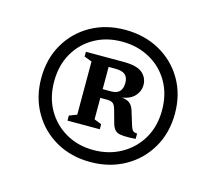

<svg xmlns="http://www.w3.org/2000/svg" viewBox="-71 -769 681 605"><g transform="rotate(15 269.5 -466.5)"><path d="M268.5 -682Q331.5 -682 381 -654.5Q430.5 -627 459 -578.5Q487.5 -530 487.5 -467Q487.5 -404.5 459 -355.5Q430.5 -306.5 381 -278.8Q331.5 -251 268.5 -251Q206 -251 157 -278.8Q108 -306.5 79.8 -355.5Q51.5 -404.5 51.5 -467Q51.5 -530 79.8 -578.5Q108 -627 157 -654.5Q206 -682 268.5 -682ZM268.5 -643.5Q218 -643.5 178.5 -621.2Q139 -599 116.2 -559.2Q93.5 -519.5 93.5 -467Q93.5 -415 116.2 -375.2Q139 -335.5 178.5 -312.8Q218 -290 268.5 -290Q319 -290 359.2 -312.8Q399.5 -335.5 422.5 -375.2Q445.5 -415 445.5 -467Q445.5 -519.5 422.5 -559.2Q399.5 -599 359.2 -621.2Q319 -643.5 268.5 -643.5ZM191 -558 166 -567.5V-583H289Q333 -583 350.8 -567.5Q368.5 -552 368.5 -528Q368.5 -509.5 355.2 -493.8Q342 -478 313.5 -473Q331.5 -471 340.2 -463Q349 -455 353.5 -439L365.5 -400Q370 -384.5 374.8 -380.2Q379.5 -376 388.5 -376V-358.5Q343 -355 328.8 -361.8Q314.5 -368.5 308.5 -396L299.5 -428.5Q295.5 -444 289.2 -449.2Q283 -454.5 268.5 -454.5H247.5V-384.5L271.5 -375V-358.5H166V-375L191 -384.5ZM268.5 -555.5H247.5V-483H275.5Q311.5 -483 311.5 -520.5Q311.5 -538 301.8 -546.8Q292 -555.5 268.5 -555.5Z"/></g></svg>

Font: Newsreader Text SemiBold
Style: Regular
Weight: 600
Designer: Hugues Gentile
Foundry: Production Type
Version: Version 1.001